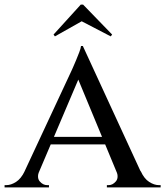

<svg xmlns="http://www.w3.org/2000/svg" viewBox="-32 -819 722 839"><path d="M330 -618 612 -6H503L299 -498ZM139 -71Q128 -42 142 -26Q156 -10 174 -10H182V0H-12V-10Q-12 -10 -8 -10Q-4 -10 -4 -10Q16 -10 38 -24Q60 -38 76 -71ZM330 -618 336 -532 111 -3H44L280 -509Q281 -511 287 -524.5Q293 -538 300.5 -556Q308 -574 314.5 -591Q321 -608 322 -618ZM438 -221V-188H176V-221ZM477 -71H583Q598 -38 620 -24Q642 -10 662 -10Q662 -10 666 -10Q670 -10 670 -10V0H435V-10H443Q460 -10 474 -26Q488 -42 477 -71ZM202 -668 208 -660 325 -726 452 -660 458 -668 331 -799H321Z"/></svg>

Font: Cinzel Medium
Style: Regular
Weight: 500
Designer: Natanael Gama
Version: Version 2.000